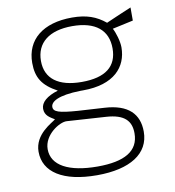

<svg xmlns="http://www.w3.org/2000/svg" viewBox="-79 -595 762 837"><g transform="rotate(-10 302.0 -177.0)"><path d="M284 171C431 171 517 116 517 19C517 -59 471 -107 367 -113L250 -120C167 -126 143 -134 143 -156C143 -178 174 -202 277 -204H288C425 -204 485 -273 485 -360C485 -386 473 -426 462 -446L554 -466V-524C541 -519 455 -482 442 -476C402 -509 359 -525 295 -525C166 -525 90 -463 90 -360C90 -295 114 -257 179 -222C129 -207 102 -183 102 -155C102 -124 126 -113 145 -101C130 -88 50 -52 50 26C50 117 134 171 284 171ZM289 -241C186 -241 129 -283 129 -362C129 -442 187 -488 289 -488C392 -488 446 -443 446 -362C446 -282 394 -241 289 -241ZM293 134C165 134 91 94 91 22C91 -42 163 -86 194 -84L366 -73C448 -68 476 -35 476 19C476 98 412 134 293 134Z"/></g></svg>

Font: United Sans Thin
Style: Regular
Weight: 100
Designer: Pablo Impallari, Rodrigo Fuenzalida (Modified by Dan O. Williams)
Version: Version 1.000;PS 001.000;hotconv 1.0.88;makeotf.lib2.5.64775